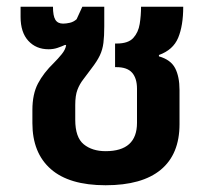

<svg xmlns="http://www.w3.org/2000/svg" viewBox="-20 -537 625 569"><path d="M293 12Q185 12 130.5 -36Q76 -84 76 -172V-211Q76 -258 92.5 -289.5Q109 -321 140 -351Q152 -363 163 -376.5Q174 -390 176 -403L173 -404Q162 -399 150 -395Q138 -391 124 -391Q87 -391 64 -416Q41 -441 41 -487V-517H137Q137 -490 144 -478.5Q151 -467 167 -467Q176 -467 187 -469.5Q198 -472 207 -480L224 -517H289V-459Q289 -430 286.5 -410Q284 -390 276 -373Q268 -356 251 -334Q238 -316 227 -302Q216 -288 209.5 -271Q203 -254 203 -226V-182Q203 -130 228 -109.5Q253 -89 293 -89Q386 -89 386 -173V-274Q386 -305 371.5 -321.5Q357 -338 325 -338H321V-408H326Q360 -408 375 -424.5Q390 -441 394 -466Q398 -491 398 -517H523Q523 -461 508 -425Q493 -389 451 -374V-370Q486 -360 499 -335Q512 -310 512 -270V-169Q512 -80 456.5 -34Q401 12 293 12Z"/></svg>

Font: Noto Sans Thai UI SemBd
Style: Regular
Weight: 600
Designer: Monotype Design Team
Foundry: Monotype Imaging Inc.
Version: Version 2.000;GOOG;noto-source:20170915:90ef993387c0